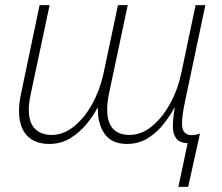

<svg xmlns="http://www.w3.org/2000/svg" viewBox="-20 -550 864 747"><path d="M674 177 710 7Q678 6 665 -12.5Q652 -31 652.5 -61.5Q653 -92 660 -130H658Q642 -100 616.5 -67.5Q591 -35 555.5 -12.5Q520 10 474 10Q414 10 386.5 -30Q359 -70 361 -130H359Q342 -98 315.5 -66Q289 -34 253 -12Q217 10 172 10Q115 10 84.5 -23Q54 -56 54 -119Q54 -152 63 -191L134 -530H173L100 -186Q96 -168 94 -152.5Q92 -137 92 -123Q92 -74 115.5 -49.5Q139 -25 181 -25Q226 -25 267 -57.5Q308 -90 338 -144Q368 -198 382 -261L439 -530H477L404 -186Q397 -152 397 -124Q397 -25 485 -25Q529 -25 569.5 -57.5Q610 -90 640.5 -144.5Q671 -199 685 -264L741 -530H779L700 -156Q688 -99 688 -69Q688 -24 727 -24Q735 -24 743 -26Q751 -28 758 -30L712 177Z"/></svg>

Font: Noto Sans Disp ExtLt
Style: Italic
Weight: 200
Italic angle: -12°
Designer: Monotype Design Team
Foundry: Monotype Imaging Inc.
Version: Version 2.000;GOOG;noto-source:20170915:90ef993387c0